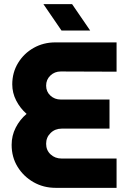

<svg xmlns="http://www.w3.org/2000/svg" viewBox="-20 -904 620 924"><path d="M248 0Q189 0 141 -27.5Q93 -55 64.5 -101.5Q36 -148 36 -207Q36 -251 55.5 -289.5Q75 -328 108 -356Q77 -383 58 -420Q39 -457 39 -498Q39 -555 67 -601Q95 -647 142 -673.5Q189 -700 246 -700H541V-559L272 -560Q243 -560 222.5 -540.5Q202 -521 202 -492Q202 -463 222.5 -444Q243 -425 272 -425H507V-285H277Q245 -285 223.5 -264Q202 -243 202 -212Q202 -181 223.5 -161Q245 -141 277 -141H541V0ZM276 -757 189 -884H327L414 -757Z"/></svg>

Font: MuseoModerno
Style: Bold
Weight: 700
Designer: Pablo Cosgaya, Héctor Gatti, Marcela Romero, and the Authors of The MuseoModerno Project.
Foundry: Omnibus-Type Team
Version: Version 1.001